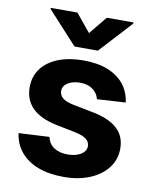

<svg xmlns="http://www.w3.org/2000/svg" viewBox="-87 -838 736 915"><g transform="rotate(10 281.0 -380.5)"><path d="M513.9 -390 376 -381.8Q372.2 -399.2 360.4 -413.6Q348.6 -428 329.7 -436.7Q310.7 -445.3 284.2 -445.3Q249 -445.3 225.2 -430.6Q201.4 -415.9 201.4 -391.8Q201.4 -372 216.7 -358.1Q232.1 -344.2 269.9 -336.3L369.1 -316.8Q448.3 -301 487.5 -264.6Q526.6 -228.3 526.6 -169.3Q526.6 -115.4 495.3 -75Q464.1 -34.5 409.3 -12Q354.6 10.5 283.8 10.5Q211.4 10.5 158.6 -9.9Q105.9 -30.4 74.7 -68.1Q43.5 -105.9 36.3 -157.8L184.6 -165.6Q191.7 -132.5 217.7 -115.4Q243.7 -98.2 284 -98.2Q323.6 -98.2 348.1 -113.9Q372.7 -129.5 372.7 -153.3Q372.7 -174.2 355.6 -187.5Q338.5 -200.8 302.7 -208.2L208.4 -227.3Q128.5 -243.7 89.6 -282.7Q50.6 -321.7 50.6 -382.8Q50.6 -435.6 79.3 -473.6Q108.1 -511.6 160.1 -532.2Q212.1 -552.7 281.8 -552.7Q350.7 -552.7 400.1 -532.9Q449.6 -513 478.6 -476.6Q507.6 -440.2 513.9 -390ZM212.9 -772.3 284.2 -685.5 355.1 -772.3H484.4V-767L340.4 -610.4H227.5L84 -767V-772.3Z"/></g></svg>

Font: Inter V
Style: 
Weight: 400
Designer: Rasmus Andersson
Foundry: rsms
Version: Version 4.000;git-a3f224843